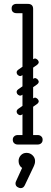

<svg xmlns="http://www.w3.org/2000/svg" viewBox="-20 -746 261 991"><path d="M123 0Q96 0 96 -26V-700Q96 -726 123 -726Q151 -726 151 -700V-26Q151 0 123 0ZM150 -702Q148 -689 141 -685Q137 -678 116 -678H65Q53 -678 46 -685Q40 -691 40 -702Q40 -714 46 -719Q53 -726 65 -726H116Q127 -726 133 -724.5Q139 -723 140 -721Q144 -717 147 -712Q150 -707 150 -702ZM46 -25Q46 -36 53 -42Q60 -49 72 -49H121Q133 -49 140 -43Q147 -36 147 -25Q147 -13 140 -6Q133 0 121 0H72Q60 0 53 -7Q46 -13 46 -25ZM200 -25Q200 -13 193 -7Q186 0 174 0H125Q114 0 106 -6Q99 -13 99 -25Q99 -36 106 -43Q114 -49 125 -49H174Q186 -49 193 -42Q200 -36 200 -25ZM94 -357Q87 -352 80.5 -354Q74 -356 69 -362Q65 -369 66 -375Q67 -381 74 -386L151 -440Q159 -446 165.5 -443Q172 -440 176 -435Q181 -428 179.5 -422Q178 -416 171 -411ZM94 -155Q87 -150 80.5 -152Q74 -154 69 -160Q65 -167 66 -173Q67 -179 74 -184L151 -238Q159 -244 165.5 -241Q172 -238 176 -233Q181 -226 179.5 -220Q178 -214 171 -209ZM94 -256Q87 -251 80.5 -253Q74 -255 69 -261Q65 -268 66 -274Q67 -280 74 -285L151 -339Q159 -345 165.5 -342Q172 -339 176 -334Q181 -327 179.5 -321Q178 -315 171 -310ZM75 222Q60 216 60 201Q60 195 63 189L94 121Q76 108 76 85Q76 68 87.5 55.5Q99 43 117 43Q135 43 148 55.5Q161 68 161 85Q161 94 159 100Q157 106 155 111L108 210Q101 225 87 225Q81 225 75 222Z"/></svg>

Font: Agu Display
Style: Regular
Weight: 400
Designer: Oluwaseun Badejo
Version: Version 1.103